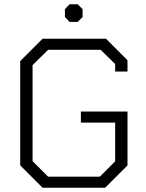

<svg xmlns="http://www.w3.org/2000/svg" viewBox="-20 -882 684 902"><path d="M75 -105V-595L180 -700H478L579 -599V-546H521V-581L453 -648H206L133 -576V-125L206 -52H449L521 -124V-306H360V-358H579V-105L474 0H180ZM285 -802V-839L307 -862H345L368 -839V-802L345 -779H307Z"/></svg>

Font: Chakra Petch Light
Style: Regular
Weight: 300
Designer: Katatrad Aksorn Co.,Ltd.
Foundry: Cadson Demak Co.,Ltd.
Version: Version 1.000; ttfautohint (v1.6)